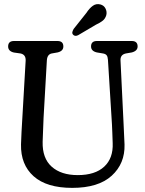

<svg xmlns="http://www.w3.org/2000/svg" viewBox="-20 -899 704 932"><path d="M523.5 -295 504 -608.5Q503 -624 497.5 -630.8Q492 -637.5 480 -639.5L450 -644.5Q422 -651 422 -673.5Q422 -700 450.5 -700H619.5Q648 -700 648 -673.5Q648 -652 620 -644.5L591 -639.5Q563 -633.5 565 -605L580 -295.5Q581 -270.5 582.2 -246.8Q583.5 -223 584.5 -197.5Q587 -105 522.2 -46Q457.5 13 330.5 13Q206.5 13 143.2 -43.5Q80 -100 82 -198Q82.5 -220.5 84.5 -258.5Q86.5 -296.5 88.5 -327.5L104.5 -604.5Q106 -634 79.5 -639.5L47.5 -644Q19.5 -650.5 19.5 -673.5Q19.5 -700 48 -700H259Q287.5 -700 287.5 -673.5Q287.5 -651 259.5 -644.5L231 -639.5Q209.5 -635 207.5 -606.5L191.5 -327.5Q190 -292 189 -263.5Q188 -235 187 -211Q185 -131 230.8 -90Q276.5 -49 357.5 -49Q441.5 -49 485.8 -90Q530 -131 527 -204Q526 -235 525.2 -255.2Q524.5 -275.5 523.5 -295ZM399 -836Q414.5 -859.5 430.8 -871Q447 -882.5 467 -877.5Q484.5 -873 492.2 -857.5Q500 -842 496 -825.5Q491 -808.5 479 -798.8Q467 -789 445.5 -779L359 -728Q343 -720.5 334 -731.5Q329.5 -737.5 331.5 -744.5Q333.5 -751.5 337.5 -758.5Z"/></svg>

Font: Fraunces 144pt S100
Style: Regular
Weight: 400
Version: Version 1.000; ttfautohint (v1.8.3)